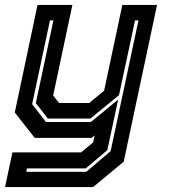

<svg xmlns="http://www.w3.org/2000/svg" viewBox="-40 -560 685 780"><path d="M101 0 20 -103 112.5 -540H254L176 -172L200 -141.5H322.5L383 -191.5L457 -540H598L462.5 97L338 200H-19.5L10.5 59H289.5L338.5 18.5L344.5 -10L332.5 0ZM66.5 138H310.5L409.5 54L522.5 -477H508.5L443.5 -173.5L327.5 -78.5H154.5L105.5 -141L177 -477H163L90.5 -137L146.5 -64.5H329.5L440 -155.5L396 50L308.5 124H69.5Z"/></svg>

Font: Tourney
Style: Bold Italic
Weight: 700
Italic angle: -12°
Version: Version 1.015